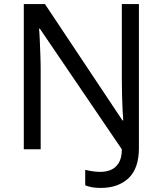

<svg xmlns="http://www.w3.org/2000/svg" viewBox="-20 -734 800 944"><path d="M475 190Q450 190 431.5 186.5Q413 183 399 177V101Q415 105 434 108Q453 111 475 111Q501 111 524.5 101.5Q548 92 563.5 67.5Q579 43 579 0L176 -593H172Q174 -574 175.5 -539Q177 -504 178.5 -464Q180 -424 180 -387V0H97V-714H201L582 -142H586Q584 -164 582.5 -196.5Q581 -229 580 -267Q579 -305 579 -342V-714H663V-6Q663 94 612 142Q561 190 475 190Z"/></svg>

Font: Noto Sans Tai Tham
Style: Regular
Weight: 400
Designer: Monotype Design Team 2013. Revised by David WIlliams 2020
Foundry: Monotype Imaging Inc.
Version: Version 2.002